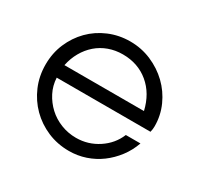

<svg xmlns="http://www.w3.org/2000/svg" viewBox="-127 -711 904 876"><g transform="rotate(30 325.0 -273.5)"><path d="M520 -180Q497 -124 444.5 -89.5Q392 -55 329 -55Q287 -55 249 -70Q211 -85 182.5 -111.5Q154 -138 136 -173Q118 -208 116 -249H610Q612 -257 613 -264.5Q614 -272 614 -280Q614 -337 591 -388Q568 -439 528.5 -477Q489 -515 436.5 -537.5Q384 -560 325 -560Q266 -560 214 -538Q162 -516 124 -477.5Q86 -439 64 -387.5Q42 -336 42 -276Q42 -215 64.5 -162.5Q87 -110 126 -71Q165 -32 217.5 -9.5Q270 13 331 13Q376 13 417.5 -1Q459 -15 493.5 -40.5Q528 -66 555 -101.5Q582 -137 597 -180ZM118 -316Q126 -355 144.5 -387.5Q163 -420 190 -443.5Q217 -467 251.5 -479.5Q286 -492 325 -492Q405 -492 461.5 -445Q518 -398 537 -316Z"/></g></svg>

Font: Involve
Style: Regular
Weight: 400
Designer: Stefan Peev
Foundry: Context Ltd.
Version: Version 1.001